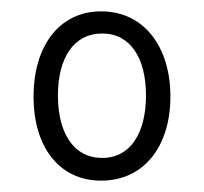

<svg xmlns="http://www.w3.org/2000/svg" viewBox="-20 -751 359 338"><path d="M158 -433C234 -433 280 -494 280 -581C280 -668 234 -731 158 -731C83 -731 39 -668 39 -581C39 -494 83 -433 158 -433ZM160 -473C108 -473 82 -519 82 -583C82 -648 109 -692 160 -692C210 -692 237 -648 237 -583C237 -519 211 -473 160 -473Z"/></svg>

Font: Noto Serif Georgian ExtraCondensed Medium
Style: Regular
Weight: 500
Width: 2
Designer: Monotype Design Team, Akaki Razmadze
Foundry: Google LLC
Version: Version 2.003